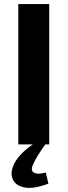

<svg xmlns="http://www.w3.org/2000/svg" viewBox="-20 -710 332 944"><path d="M222 0H203Q161 57 142 100Q129 130 148 139.5Q167 149 205 138L218 193Q145 220 102.5 212Q60 204 45 176Q30 148 43 111Q63 54 141 0H70V-690H222Z"/></svg>

Font: Exo 2.0
Style: Bold
Weight: 700
Designer: Natanael Gama
Version: Version 1.001;PS 001.001;hotconv 1.0.70;makeotf.lib2.5.58329